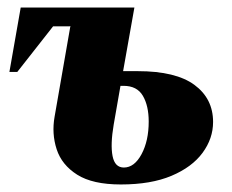

<svg xmlns="http://www.w3.org/2000/svg" viewBox="-20 -480 616 510"><path d="M5 -289 35 -460H337L307 -291H346Q447 -291 496.5 -254.5Q546 -218 546 -156Q546 -112 518 -74Q490 -36 435.5 -13Q381 10 301 10Q226 10 185 -16Q144 -42 130.5 -83.5Q117 -125 125 -170L167 -411L165 -410H121L26 -289ZM282 -149Q273 -96 279 -65.5Q285 -35 309 -35Q337 -35 356 -70.5Q375 -106 375 -157Q375 -199 359.5 -225.5Q344 -252 308 -252H300Z"/></svg>

Font: Spectral ExtraBold
Style: Italic
Weight: 800
Italic angle: -10°
Designer: Jean-Baptiste Levee
Foundry: Production Type
Version: Version 2.001